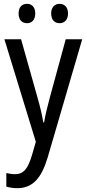

<svg xmlns="http://www.w3.org/2000/svg" viewBox="-20 -742 452 1002"><path d="M77 -672C77 -637 96 -621 121 -621C145 -621 164 -637 164 -672C164 -706 145 -722 121 -722C96 -722 77 -706 77 -672ZM247 -672C247 -637 266 -621 291 -621C315 -621 335 -637 335 -672C335 -706 315 -722 291 -722C267 -722 247 -706 247 -672ZM3 -537 167 -2 147 67C126 138 104 167 58 167C43 167 26 164 13 161V232C31 237 49 240 70 240C152 240 197 186 229 79L409 -537H323L240 -233C227 -185 216 -139 210 -103H206C199 -146 188 -190 176 -232L90 -537Z"/></svg>

Font: Noto Sans Gujarati Condensed
Style: Regular
Weight: 400
Width: 3
Designer: Jelle Bosma - Monotype Design Team, Universal Thirst
Foundry: Monotype Imaging Inc.
Version: Version 2.106